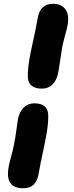

<svg xmlns="http://www.w3.org/2000/svg" viewBox="-20 -798 394 1022"><path d="M203.1 -326.2Q129.4 -326.2 127.9 -392.1Q128.4 -433.6 135.5 -476.6Q142.6 -519.5 157.2 -584.7Q171.9 -649.9 180.2 -699.2Q192.4 -777.8 262.2 -777.8Q307.6 -777.8 329.1 -747.3Q350.6 -716.8 338.9 -660.2Q335.9 -644.5 325.7 -606.9Q315.4 -569.3 311 -546.9Q306.2 -520.5 299.8 -474.1Q293.5 -427.7 290 -412.1Q281.7 -369.6 259 -347.9Q236.3 -326.2 203.1 -326.2ZM104 204.1Q2.9 204.1 26.9 85.9Q29.3 71.3 39.6 33.9Q49.8 -3.4 54.2 -26.9Q60.5 -56.2 67.1 -104.7Q73.7 -153.3 75.2 -162.1Q84 -204.6 106.9 -226.3Q129.9 -248 163.1 -248Q236.8 -248 236.8 -182.1Q236.8 -141.1 230 -98.6Q223.1 -56.2 208.7 10.5Q194.3 77.1 186 125Q173.8 204.1 104 204.1Z"/></svg>

Font: Shantell Sans Irregular Bouncy
Style: Italic
Weight: 800
Italic angle: -11.31°
Designer: Stephen Nixon, Anya Danilova, Shantell Martin
Foundry: Arrow Type
Version: Version 1.006;[9816181b4]